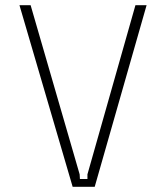

<svg xmlns="http://www.w3.org/2000/svg" viewBox="-20 -720 640 740"><path d="M98 -700 287 -48 288 -30H317V-48L502 -700H545L345 0H260L55 -700Z"/></svg>

Font: Fliege Mono Thin
Style: Regular
Weight: 100
Version: Version 0.020;Glyphs 3.3 (3306)